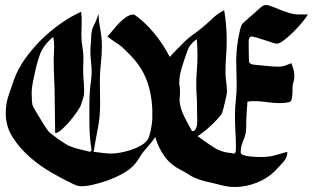

<svg xmlns="http://www.w3.org/2000/svg" viewBox="-20 -752 1253 769"><path d="M1046 -732Q1055 -732 1069.5 -726Q1084 -720 1101.5 -713Q1119 -706 1138.5 -700Q1158 -694 1178 -694H1213Q1208 -684 1192 -664.5Q1176 -645 1156.5 -625.5Q1137 -606 1118 -591.5Q1099 -577 1089 -577Q1084 -577 1070 -581.5Q1056 -586 1039.5 -591.5Q1023 -597 1007.5 -601.5Q992 -606 985 -606Q976 -601 976 -587.5Q976 -574 976 -566Q976 -552 976.5 -538Q977 -524 977 -510Q977 -501 982.5 -497.5Q988 -494 996 -493Q1021 -491 1047 -488Q1073 -485 1098 -485Q1111 -485 1123 -489.5Q1135 -494 1147 -499Q1152 -486 1155.5 -473.5Q1159 -461 1159 -447Q1159 -435 1156 -425Q1151 -410 1151.5 -394.5Q1152 -379 1150 -364Q1149 -355 1146.5 -349.5Q1144 -344 1134 -342Q1117 -339 1101 -339Q1075 -339 1049 -343Q1023 -347 997 -347Q991 -347 984.5 -346.5Q978 -346 971 -345Q969 -319 967.5 -293Q966 -267 966 -241Q966 -215 955 -190.5Q944 -166 944 -141Q944 -135 955 -131Q966 -127 980 -125.5Q994 -124 1007.5 -123.5Q1021 -123 1026 -123Q1056 -123 1079.5 -129.5Q1103 -136 1131 -144Q1131 -121 1115 -103.5Q1099 -86 1084 -70Q1053 -38 1009 -20.5Q965 -3 920 -3Q901 -3 883 -6.5Q865 -10 848 -15Q826 -20 803.5 -25.5Q781 -31 760 -40Q746 -46 733.5 -54.5Q721 -63 707 -70Q665 -90 639.5 -125Q614 -160 602 -203Q594 -192 586 -181.5Q578 -171 569 -161Q550 -141 537 -118.5Q524 -96 503 -78Q488 -65 463 -52Q438 -39 410 -29Q382 -19 354 -12.5Q326 -6 306 -6Q296 -6 286 -9.5Q276 -13 267 -18Q233 -34 187.5 -60Q142 -86 101 -121.5Q60 -157 31.5 -201Q3 -245 3 -298Q3 -335 13.5 -367Q24 -399 36 -433Q51 -475 80 -516Q109 -557 145.5 -593Q182 -629 223.5 -658Q265 -687 305 -705Q308 -682 307 -658.5Q306 -635 306 -612Q306 -586 310.5 -561Q315 -536 314 -510Q314 -501 313.5 -492.5Q313 -484 313 -475Q313 -452 315 -430Q317 -408 317 -385Q317 -371 313 -359Q309 -347 305 -334Q302 -324 289 -305Q276 -286 260 -267Q244 -248 227.5 -233.5Q211 -219 201 -219Q201 -254 200 -289Q199 -324 199 -359Q199 -397 197 -436Q195 -475 195 -513Q195 -527 196 -540Q197 -553 197 -567Q197 -588 193 -604Q167 -583 149 -554Q143 -544 135.5 -521Q128 -498 122 -472Q116 -446 111.5 -422Q107 -398 107 -386Q107 -381 107 -373Q107 -365 107.5 -357Q108 -349 108.5 -341.5Q109 -334 110 -331Q112 -325 122 -308.5Q132 -292 143 -273.5Q154 -255 164.5 -239.5Q175 -224 179 -221Q186 -216 196.5 -207.5Q207 -199 219 -191Q231 -183 242 -176Q253 -169 261 -166Q281 -158 301 -153.5Q321 -149 341 -144L347 -150Q342 -178 340 -207.5Q338 -237 338 -265Q338 -298 338 -333Q338 -368 341 -400Q343 -417 345 -433Q347 -449 347 -466Q347 -486 344.5 -506.5Q342 -527 342 -547Q342 -561 343.5 -574Q345 -587 345 -601Q345 -630 356 -650.5Q367 -671 374 -697Q376 -665 382 -632.5Q388 -600 388 -568Q388 -533 384 -498Q380 -463 380 -428Q380 -404 380.5 -380.5Q381 -357 381 -334Q381 -285 372 -238.5Q363 -192 355 -144Q373 -142 391 -139.5Q409 -137 427 -137Q442 -137 463.5 -141Q485 -145 506 -152Q527 -159 545 -169.5Q563 -180 572 -194Q575 -198 578 -207.5Q581 -217 583.5 -228.5Q586 -240 587.5 -251.5Q589 -263 590 -272V-292V-315Q587 -381 566 -434.5Q545 -488 498 -535Q488 -545 478 -555Q468 -565 457 -573Q445 -581 433 -589Q421 -597 410 -606Q420 -616 432 -631Q444 -646 457.5 -660Q471 -674 486 -684Q501 -694 517 -694Q556 -668 594.5 -622.5Q633 -577 660 -524Q674 -540 688.5 -554Q703 -568 718 -584Q734 -600 752 -612.5Q770 -625 787 -639Q808 -656 830.5 -677.5Q853 -699 878 -711Q883 -680 885.5 -650Q888 -620 888 -589Q888 -557 885.5 -526.5Q883 -496 883 -464Q883 -444 886 -423.5Q889 -403 889 -383Q889 -379 886.5 -367.5Q884 -356 881 -343Q878 -330 875 -318Q872 -306 870 -301Q867 -293 854 -278.5Q841 -264 825.5 -249.5Q810 -235 794.5 -223Q779 -211 771 -207Q802 -184 835 -162.5Q868 -141 908 -139Q912 -137 914 -137Q923 -137 924 -145Q925 -153 925 -159Q925 -191 923 -223.5Q921 -256 921 -288Q921 -320 924.5 -350.5Q928 -381 928 -413Q928 -438 927 -462.5Q926 -487 926 -511Q926 -522 927.5 -544.5Q929 -567 933 -590.5Q937 -614 942 -634.5Q947 -655 955 -661L1026 -724Q1036 -732 1046 -732ZM698 -419V-418Q701 -400 701 -383Q701 -375 700.5 -368.5Q700 -362 699 -354Q700 -337 703 -325Q706 -313 711.5 -299.5Q717 -286 726 -269.5Q735 -253 749 -227H757Q765 -235 767.5 -244.5Q770 -254 770 -265Q770 -282 769.5 -299Q769 -316 769 -333Q769 -351 767.5 -372Q766 -393 766 -413Q766 -442 768.5 -471.5Q771 -501 771 -530Q771 -562 768 -595Q760 -590 753 -582.5Q746 -575 740 -568Q737 -565 731 -549.5Q725 -534 719 -515.5Q713 -497 708 -480.5Q703 -464 702 -458Q700 -448 699 -439Q698 -430 698 -419Z"/></svg>

Font: Hand Textur
Style: Regular
Weight: 400
Designer: F. H. Ehmcke um 1935
Foundry: Peter Wiegel
Version: Version 1.000